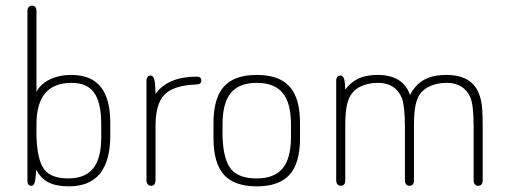

<svg xmlns="http://www.w3.org/2000/svg" viewBox="-20 -649 1801 679"><path d="M109 -324V-609Q109 -619 105 -624Q101 -629 93 -629Q86 -629 81.5 -624Q77 -619 77 -609V-9Q77 -1 80.5 3.5Q84 8 91 8Q98 8 102 -1.5Q106 -11 108 -49Q124 -18 151.5 -4Q179 10 223 10Q297 10 333.5 -35Q370 -80 370 -170V-214Q370 -300 336 -342Q302 -384 232 -384Q189 -384 156 -368Q123 -352 109 -324ZM109 -165V-209Q109 -283 140 -319.5Q171 -356 233 -356Q288 -356 313 -321Q338 -286 338 -209V-163Q338 -89 309.5 -53.5Q281 -18 221 -18Q161 -18 136.5 -50Q112 -82 109 -165Z M530 -317Q529 -361 524.5 -371.5Q520 -382 513 -382Q506 -382 502 -377Q498 -372 498 -364V-12Q498 -2 502.5 3Q507 8 514 8Q522 8 526 3Q530 -2 530 -12V-204Q530 -282 562 -314.5Q594 -347 671 -350Q682 -350 687 -353.5Q692 -357 692 -364Q692 -371 688 -374.5Q684 -378 676 -378Q574 -378 530 -317Z M735 -214V-160Q735 -72 772 -31Q809 10 888 10Q967 10 1004 -31Q1041 -72 1041 -160V-214Q1041 -302 1004 -343Q967 -384 888 -384Q809 -384 772 -343Q735 -302 735 -214ZM1009 -209V-165Q1009 -89 979.5 -53.5Q950 -18 888 -18Q824 -18 797 -51Q770 -84 767 -165V-209Q767 -285 796.5 -320.5Q826 -356 888 -356Q950 -356 979.5 -320.5Q1009 -285 1009 -209Z M1201 -332Q1200 -365 1195.5 -373.5Q1191 -382 1184 -382Q1177 -382 1173 -377Q1169 -372 1169 -364V-12Q1169 -2 1173.5 3Q1178 8 1185 8Q1193 8 1197 3Q1201 -2 1201 -12V-202Q1201 -248 1206 -273.5Q1211 -299 1222 -315Q1235 -335 1260.5 -345.5Q1286 -356 1317 -356Q1378 -356 1401 -303Q1406 -290 1409 -264Q1412 -238 1412 -202V-12Q1412 -2 1416.5 3Q1421 8 1428 8Q1436 8 1440 3Q1444 -2 1444 -12V-205Q1444 -249 1449 -274.5Q1454 -300 1465 -316Q1478 -335 1503.5 -345.5Q1529 -356 1560 -356Q1591 -356 1612 -342.5Q1633 -329 1644 -303Q1655 -275 1655 -202V-12Q1655 -2 1659.5 3Q1664 8 1671 8Q1679 8 1683 3Q1687 -2 1687 -12V-205Q1687 -239 1685.5 -261.5Q1684 -284 1680 -298Q1660 -384 1559 -384Q1511 -384 1480 -367Q1449 -350 1430 -313Q1406 -384 1315 -384Q1275 -384 1248 -371.5Q1221 -359 1201 -332Z"/></svg>

Font: Beiruti ExtraLight
Style: Regular
Weight: 250
Designer: Arlette Boutros
Foundry: Boutros
Version: Version 1.41